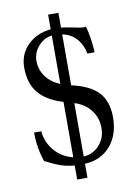

<svg xmlns="http://www.w3.org/2000/svg" viewBox="-88 -775 648 907"><g transform="rotate(-10 235.5 -321.5)"><path d="M207.5 74.2V6.8Q171.4 3.9 142.8 -5.9Q114.3 -15.6 68.4 -39.1Q45.4 -106.4 45.4 -179.7H80.1Q84 -127.9 118.4 -86.9Q152.8 -45.9 207.5 -32.2V-298.3Q127.4 -322.3 90.1 -368.4Q52.7 -414.6 52.7 -489.7Q52.7 -552.7 95.2 -595.9Q137.7 -639.2 207.5 -646.5V-716.8H256.8V-646Q277.3 -644 314.2 -636.2Q351.1 -628.4 359.4 -628.4Q368.7 -628.4 373.5 -629.9Q388.7 -579.6 393.1 -503.4H358.4Q349.6 -547.9 323.7 -576.4Q297.9 -605 256.8 -613.3V-369.1Q345.7 -349.1 385.5 -305.9Q425.3 -262.7 425.3 -186.5Q425.3 -102.1 379.6 -49.3Q334 3.4 256.8 7.3V74.2ZM207.5 -384.3V-616.7Q168.5 -611.3 141.8 -580.6Q115.2 -549.8 115.2 -510.7Q115.2 -468.8 139.4 -435.5Q163.6 -402.3 207.5 -384.3ZM256.8 -27.3Q303.2 -30.8 333 -64.5Q362.8 -98.1 362.8 -146Q362.8 -194.8 334.7 -231.4Q306.6 -268.1 256.8 -283.7Z"/></g></svg>

Font: Elstob 18pt
Style: Regular
Weight: 400
Designer: Peter S. Baker
Version: Version 1.015